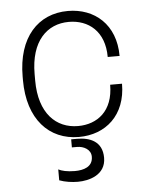

<svg xmlns="http://www.w3.org/2000/svg" viewBox="-52 -565 648 806"><g transform="rotate(-5 272.0 -162.0)"><path d="M464 -197H414C414 -86 346 -36 265 -36C173 -36 102 -103 102 -242V-269C102 -408 172 -475 264 -475C346 -475 414 -423 414 -314H464C464 -447 376 -521 264 -521C138 -521 51 -428 51 -263V-248C51 -83 139 10 265 10C377 10 464 -64 464 -197ZM166 138V184C190 193 219 197 244 197C290 197 362 179 362 106C362 37 310 17 256 17H231V51H253C280 51 311 66 311 97C311 140 272 151 235 151C202 151 179 145 166 138Z"/></g></svg>

Font: ChivoLight
Style: Regular
Weight: 300
Designer: Hector Gatti
Foundry: Omnibus-Type
Version: Version 1.004;PS 001.004;hotconv 1.0.88;makeotf.lib2.5.64775